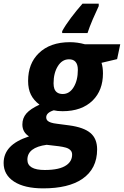

<svg xmlns="http://www.w3.org/2000/svg" viewBox="-76 -786 675 1046"><path d="M262.7 -606V-616.2Q280.8 -649.4 310.8 -689.2Q340.8 -729 373.5 -766.1H461.9V-752.9Q447.8 -723.6 429.4 -680.9Q411.1 -638.2 400.9 -606ZM159.2 240.2Q57.6 240.2 0.7 203.4Q-56.2 166.5 -56.2 102.1Q-56.2 52.2 -22.7 16.4Q10.7 -19.5 82 -43Q45.9 -65.9 45.9 -107.9Q45.9 -142.6 67.6 -167.7Q89.4 -192.9 139.2 -215.8Q107.4 -239.7 92.3 -270.5Q77.1 -301.3 77.1 -345.2Q77.1 -439.5 134.8 -495.6Q196.3 -556.2 305.2 -556.2Q345.2 -556.2 386.2 -544.9H579.1L562 -463.9L477.1 -443.8Q484.9 -418.9 484.9 -386.2Q484.9 -294.4 429.2 -238.8Q369.6 -180.2 265.1 -180.2Q235.8 -180.2 216.8 -185.1Q175.8 -171.9 175.8 -147Q175.8 -135.7 183.1 -128.4Q195.3 -116.2 233.9 -111.8L300.8 -103Q380.4 -92.3 416.7 -61.5Q453.1 -30.8 453.1 27.8Q453.1 133.8 372.1 189Q296.9 240.2 159.2 240.2ZM266.1 -273.9Q302.7 -273.9 325.4 -311.3Q348.1 -348.6 348.1 -405.8Q348.1 -436.5 334 -450.7Q322.3 -462.9 299.8 -462.9Q262.2 -462.9 239 -425.3Q215.8 -387.7 215.8 -332Q215.8 -314.9 220.2 -302.2Q231 -273.9 266.1 -273.9ZM168 140.1Q249.5 140.1 286.6 113.3Q316.9 91.8 316.9 56.2Q316.9 41.5 308.1 32.7Q298.8 22.9 283 18.3Q267.1 13.7 244.6 10.7L178.2 2.9Q73.2 17.1 73.2 84Q73.2 140.1 168 140.1Z"/></svg>

Font: Open Sans
Style: Bold Italic
Weight: 700
Italic angle: -12°
Designer: Monotype Design Team
Foundry: Monotype Imaging Inc.
Version: Version 3.003; ttfautohint (v1.8.4)